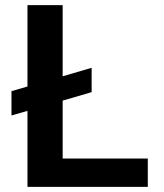

<svg xmlns="http://www.w3.org/2000/svg" viewBox="-20 -731 640 751"><path d="M225.1 -432.6 338.4 -465.8V-370.6L225.1 -337.4V-110.8H558.1V0H87.4V-297.4L24.9 -279.3V-374.5L87.4 -392.6V-710.9H225.1Z"/></svg>

Font: Roboto Mono
Style: Bold
Weight: 700
Designer: Google
Version: Version 2.000985; 2015; ttfautohint (v1.3)